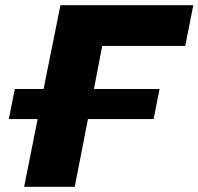

<svg xmlns="http://www.w3.org/2000/svg" viewBox="-20 -720 765 740"><path d="M14 -261 37 -377H148L213 -700H725L694 -543H374L342 -377H595L572 -261H319L268 0H73L125 -261Z"/></svg>

Font: Montserrat ExtraBold
Style: Italic
Weight: 800
Italic angle: -11.3°
Designer: Julieta Ulanovsky
Foundry: Julieta Ulanovsky
Version: Version 9.000; ttfautohint (v1.8.4.7-5d5b)